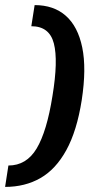

<svg xmlns="http://www.w3.org/2000/svg" viewBox="-36 -603 404 754"><path d="M-16 131 -3 47Q68 47 108 -20Q148 -87 170 -226Q193 -365 175.5 -432.5Q158 -500 87 -500L100 -583Q175 -583 222.5 -541Q270 -499 287 -416.5Q304 -334 285 -210Q266 -89 224.5 -13.5Q183 62 122.5 96.5Q62 131 -16 131Z"/></svg>

Font: Rokkitt SemiBold
Style: Italic
Weight: 600
Italic angle: -9°
Designer: Vernon Adams
Foundry: Vernon Adams
Version: Version 3.103